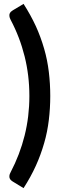

<svg xmlns="http://www.w3.org/2000/svg" viewBox="-20 -805 314 983"><path d="M130.4 -313.5Q130.4 -418.9 106 -516.6Q81.5 -614.7 34.7 -703.1Q28.8 -714.4 28.3 -721.7Q27.3 -730 29.3 -734.9Q31.7 -740.7 36.1 -745.1Q39.6 -748.5 45.4 -752L100.6 -785.2Q137.2 -728 163.6 -670.9Q188.5 -616.2 206.1 -555.2Q222.7 -498 230 -436.5Q237.3 -376 237.3 -313.5Q237.3 -251 230 -190.9Q222.7 -129.4 206.1 -72.3Q188.5 -11.2 163.6 43.5Q137.7 100.6 100.6 158.2L45.4 124.5Q39.6 121.1 36.1 117.2Q31.7 113.8 29.3 106.9Q27.3 102.5 28.3 93.3Q28.8 86.9 34.7 76.2Q81.5 -13.2 106 -110.8Q130.4 -208.5 130.4 -313.5Z"/></svg>

Font: Lato-SemiBold
Style: Bold
Weight: 500
Designer: Lukasz Dziedzic with Adam Twardoch and Botio Nikoltchev
Foundry: tyPoland Lukasz Dziedzic
Version: ""